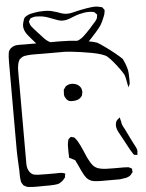

<svg xmlns="http://www.w3.org/2000/svg" viewBox="-65 -998 851 1117"><g transform="rotate(-5 361.0 -439.5)"><path d="M253 49Q249 51 245.5 54Q242 57 238 59Q230 63 221 64Q212 65 204 66Q191 67 177.5 67Q164 67 151 67Q130 67 109 67.5Q88 68 68 66Q57 66 46 63Q43 62 40 60Q37 58 34 57Q33 55 30.5 54.5Q28 54 27 53Q26 51 24.5 48.5Q23 46 22 45Q21 42 18.5 39Q16 36 15 32Q14 30 14 26Q14 22 13 19Q11 6 11 -7.5Q11 -21 11 -34Q10 -49 9 -72Q8 -95 7 -117.5Q6 -140 6 -155V-641Q6 -656 6 -671.5Q6 -687 7 -702Q8 -710 9 -719.5Q10 -729 14 -736Q19 -745 28.5 -751.5Q38 -758 48 -761Q62 -764 76.5 -763.5Q91 -763 104 -763H280Q296 -763 311.5 -763Q327 -763 343 -762Q364 -762 384.5 -760Q405 -758 426 -756Q449 -753 477.5 -748.5Q506 -744 528 -736Q543 -727 570.5 -707.5Q598 -688 625 -666Q652 -644 667 -629Q680 -604 688 -576Q693 -560 694 -542.5Q695 -525 695 -508Q695 -501 695 -492.5Q695 -484 693 -477L686 -465Q686 -462 685 -462Q684 -462 684.5 -463Q685 -464 684 -465Q684 -469 683.5 -472Q683 -475 682 -479Q679 -493 676.5 -507.5Q674 -522 669 -536Q661 -551 645.5 -572.5Q630 -594 612.5 -615Q595 -636 580 -649Q571 -658 546.5 -666Q522 -674 490 -680Q458 -686 425.5 -690.5Q393 -695 368.5 -697.5Q344 -700 335 -700H202Q181 -700 160.5 -700.5Q140 -701 119 -699Q112 -698 103.5 -697Q95 -696 87 -692Q84 -691 81.5 -688.5Q79 -686 76 -684Q75 -683 73 -682Q71 -681 69 -679Q68 -677 67 -674Q66 -671 64 -669Q60 -659 58 -649Q56 -639 55 -628Q54 -606 54.5 -575.5Q55 -545 55 -522V-98Q55 -85 55 -70Q55 -55 59 -42Q60 -39 62 -35.5Q64 -32 65 -29Q72 -15 86 -7Q92 -4 100 -3Q108 -2 115 -1Q138 0 168.5 0Q199 0 221 0Q232 0 243 -0.5Q254 -1 264 2Q266 3 270 4Q274 5 275 6Q276 7 275 11Q274 15 273 17Q273 25 272 28Q271 30 269.5 31.5Q268 33 266 35Q264 38 261 41.5Q258 45 253 49ZM321 -423Q319 -427 316 -431Q313 -435 311 -439Q308 -447 308 -455.5Q308 -464 309 -471Q309 -473 309 -476Q309 -479 310 -482Q311 -484 312.5 -485.5Q314 -487 315 -488Q317 -490 318.5 -493.5Q320 -497 322 -499Q324 -501 327.5 -502.5Q331 -504 333 -505Q348 -513 367.5 -510Q387 -507 400 -496Q403 -493 407 -488Q411 -483 412 -479Q414 -476 414 -472.5Q414 -469 415 -466Q415 -464 415.5 -462Q416 -460 416 -458Q416 -454 414 -450Q413 -447 413 -443Q413 -439 411 -437Q409 -433 404 -428Q399 -423 396 -421Q386 -414 371.5 -412Q357 -410 345 -411Q343 -412 339.5 -412Q336 -412 334 -413Q331 -415 328 -417.5Q325 -420 321 -423ZM663 -100 617 -185Q610 -197 603 -211Q596 -225 594 -238Q592 -250 595.5 -263Q599 -276 609 -283Q612 -286 618 -290Q620 -292 620 -292Q621 -291 620.5 -290.5Q620 -290 621 -289Q621 -286 621.5 -283Q622 -280 623 -277Q625 -272 626 -265.5Q627 -259 628 -253Q629 -249 631 -245.5Q633 -242 634 -238Q643 -223 654.5 -198.5Q666 -174 678.5 -149.5Q691 -125 699 -110Q701 -106 703 -100Q705 -94 705 -89Q706 -87 705 -83.5Q704 -80 704 -78Q704 -77 704 -72Q704 -67 703 -66Q702 -65 698 -66Q694 -67 692 -67Q691 -67 688 -67Q685 -67 684 -68Q683 -69 681.5 -71Q680 -73 679 -74Q675 -80 671.5 -86Q668 -92 663 -100ZM590 67H479Q460 67 440 64.5Q420 62 405 50Q398 45 393 37.5Q388 30 383 23Q375 9 368.5 -5.5Q362 -20 355 -35Q353 -40 350 -45.5Q347 -51 345 -55Q343 -62 340 -66Q339 -67 337 -68Q335 -69 333 -70Q329 -72 324.5 -74.5Q320 -77 316 -79Q314 -80 310.5 -81.5Q307 -83 306 -84Q305 -86 305.5 -90Q306 -94 306 -95Q305 -103 305 -111Q305 -119 305 -127Q305 -140 305 -152.5Q305 -165 308 -177Q309 -180 309.5 -184Q310 -188 311 -190Q312 -192 314 -193.5Q316 -195 317 -196Q319 -197 321.5 -200Q324 -203 326 -203Q328 -204 331.5 -202.5Q335 -201 336 -201Q338 -200 341.5 -200Q345 -200 346 -198Q348 -197 350 -194.5Q352 -192 353 -190Q358 -185 361 -179.5Q364 -174 368 -168Q380 -146 390 -122.5Q400 -99 410 -76Q417 -63 424 -50Q431 -37 441 -26Q455 -12 473.5 -7Q492 -2 511 -1Q534 0 559 0Q584 0 606 0Q614 0 621.5 0Q629 0 636 1Q638 1 641.5 1Q645 1 647 2Q650 3 653.5 5Q657 7 660 9Q662 10 663 10Q664 10 665 12Q666 13 665.5 16Q665 19 665 20Q667 29 666 32Q665 35 662 36Q660 39 657.5 43Q655 47 652 49Q640 59 623.5 62Q607 65 590 67ZM553 -833Q539 -814 523.5 -796.5Q508 -779 492 -762Q482 -751 470.5 -739.5Q459 -728 446 -720Q431 -708 404.5 -704.5Q378 -701 351.5 -701.5Q325 -702 310 -702Q292 -702 273 -703.5Q254 -705 237 -712Q224 -717 213 -725.5Q202 -734 193 -743Q186 -750 179.5 -756.5Q173 -763 167 -770Q150 -789 130.5 -812.5Q111 -836 107 -858Q104 -874 109 -891Q111 -898 113.5 -906.5Q116 -915 121 -920Q123 -922 126 -924Q129 -926 131 -927Q142 -934 153.5 -937Q165 -940 178 -942Q201 -947 235 -947Q269 -947 291 -939Q308 -935 324 -928.5Q340 -922 356 -920Q367 -919 379 -920Q391 -921 402 -924Q422 -929 442 -933.5Q462 -938 482 -941Q496 -943 511 -945Q526 -947 540 -946Q547 -945 553 -944Q559 -943 566 -941Q568 -940 570.5 -940Q573 -940 574 -939Q576 -938 578 -934Q580 -930 582 -928Q583 -927 584.5 -925.5Q586 -924 586 -922Q587 -918 585 -911Q584 -901 581 -892.5Q578 -884 574 -875Q570 -865 565 -854.5Q560 -844 553 -833ZM467 -917Q435 -912 408 -901Q392 -895 377 -889Q362 -883 345 -882Q326 -881 309 -887.5Q292 -894 275 -900Q258 -907 241 -912Q224 -917 205 -918Q194 -919 184 -919Q174 -919 163 -915Q161 -914 158 -913.5Q155 -913 153 -911Q151 -910 149 -905.5Q147 -901 145 -899L142 -894Q142 -891 143.5 -886.5Q145 -882 146 -879Q147 -874 149.5 -870.5Q152 -867 155 -862Q162 -853 170 -844.5Q178 -836 185 -828Q201 -811 218 -792Q235 -773 257 -762Q274 -754 294 -752Q314 -750 333 -750Q346 -750 358.5 -750Q371 -750 384 -751Q395 -753 405.5 -755.5Q416 -758 426 -763Q438 -769 448.5 -778.5Q459 -788 469 -798Q480 -809 491 -821Q502 -833 512 -845Q518 -852 525.5 -860Q533 -868 536 -876Q538 -878 538 -881.5Q538 -885 539 -887Q539 -889 540 -893Q541 -897 541 -898Q540 -900 537.5 -903Q535 -906 533 -907L527 -914Q525 -915 521.5 -915.5Q518 -916 516 -917Q505 -919 493 -919Q481 -919 467 -917Z"/></g></svg>

Font: Rubik Vinyl
Style: Regular
Weight: 400
Designer: Hubert and Fischer, NaN
Foundry: Hubert and Fischer, NaN
Version: Version 2.200